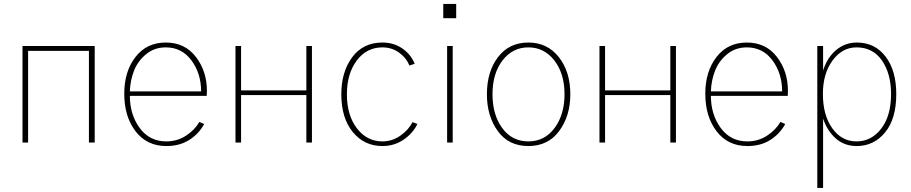

<svg xmlns="http://www.w3.org/2000/svg" viewBox="-20 -721 4607 971"><path d="M93.8 0V-488.3H459V0H429.7V-463.9H122.1V0Z M608.4 -247.1Q608.4 -359.4 665 -432.6Q721.7 -505.9 818.4 -505.9Q915 -505.9 970.7 -433.1Q1026.4 -360.4 1026.4 -261.7Q1026.4 -257.8 1025.9 -249.5Q1025.4 -241.2 1025.4 -236.3H636.7Q636.7 -141.6 686.5 -73.7Q736.3 -5.9 821.3 -5.9Q876 -5.9 920.4 -34.7Q964.8 -63.5 988.3 -104.5L1012.7 -93.8Q985.4 -43.9 937 -13.2Q888.7 17.6 821.3 17.6Q722.7 17.6 665.5 -57.1Q608.4 -131.8 608.4 -247.1ZM636.7 -258.8H997.1Q997.1 -349.6 948.2 -415.5Q899.4 -481.4 818.4 -481.4Q760.7 -481.4 718.8 -446.8Q676.8 -412.1 657.7 -363.3Q638.7 -314.5 636.7 -258.8Z M1170.9 0V-488.3H1199.2V-263.7H1529.3V-488.3H1557.6V0H1529.3V-240.2H1199.2V0Z M1706.1 -244.1Q1706.1 -357.4 1761.2 -431.6Q1816.4 -505.9 1914.1 -505.9Q1971.7 -505.9 2015.1 -475.6Q2058.6 -445.3 2077.1 -398.4L2050.8 -389.6Q2033.2 -430.7 1996.6 -456.1Q1960 -481.4 1914.1 -481.4Q1834 -481.4 1784.2 -415Q1734.4 -348.6 1734.4 -244.1Q1734.4 -137.7 1785.2 -71.8Q1835.9 -5.9 1914.1 -5.9Q1962.9 -5.9 2004.4 -34.7Q2045.9 -63.5 2066.4 -103.5L2090.8 -93.8Q2068.4 -46.9 2021 -14.6Q1973.6 17.6 1914.1 17.6Q1822.3 17.6 1764.2 -53.2Q1706.1 -124 1706.1 -244.1Z M2221.7 -628.9V-701.2H2287.1V-628.9ZM2241.2 0V-488.3H2269.5V0Z M2470.7 -244.1Q2470.7 -140.6 2520 -73.2Q2569.3 -5.9 2652.3 -5.9Q2734.4 -5.9 2784.7 -73.7Q2835 -141.6 2835 -244.1Q2835 -348.6 2783.7 -415Q2732.4 -481.4 2652.3 -481.4Q2572.3 -481.4 2521.5 -415.5Q2470.7 -349.6 2470.7 -244.1ZM2442.4 -244.1Q2442.4 -358.4 2498.5 -432.1Q2554.7 -505.9 2652.3 -505.9Q2748 -505.9 2806.2 -432.1Q2864.3 -358.4 2864.3 -244.1Q2864.3 -134.8 2808.1 -58.6Q2752 17.6 2652.3 17.6Q2551.8 17.6 2497.1 -58.6Q2442.4 -134.8 2442.4 -244.1Z M3011.7 0V-488.3H3040V-263.7H3370.1V-488.3H3398.4V0H3370.1V-240.2H3040V0Z M3546.9 -247.1Q3546.9 -359.4 3603.5 -432.6Q3660.2 -505.9 3756.8 -505.9Q3853.5 -505.9 3909.2 -433.1Q3964.8 -360.4 3964.8 -261.7Q3964.8 -257.8 3964.4 -249.5Q3963.9 -241.2 3963.9 -236.3H3575.2Q3575.2 -141.6 3625 -73.7Q3674.8 -5.9 3759.8 -5.9Q3814.5 -5.9 3858.9 -34.7Q3903.3 -63.5 3926.8 -104.5L3951.2 -93.8Q3923.8 -43.9 3875.5 -13.2Q3827.1 17.6 3759.8 17.6Q3661.1 17.6 3604 -57.1Q3546.9 -131.8 3546.9 -247.1ZM3575.2 -258.8H3935.5Q3935.5 -349.6 3886.7 -415.5Q3837.9 -481.4 3756.8 -481.4Q3699.2 -481.4 3657.2 -446.8Q3615.2 -412.1 3596.2 -363.3Q3577.1 -314.5 3575.2 -258.8Z M4141.6 -246.1Q4141.6 -138.7 4189 -72.3Q4236.3 -5.9 4311.5 -5.9Q4386.7 -5.9 4436.5 -70.3Q4486.3 -134.8 4486.3 -245.1Q4486.3 -348.6 4440.4 -415Q4394.5 -481.4 4311.5 -481.4Q4239.3 -481.4 4190.4 -415Q4141.6 -348.6 4141.6 -246.1ZM4113.3 229.5V-488.3H4142.6V-364.3Q4163.1 -429.7 4208.5 -467.8Q4253.9 -505.9 4313.5 -505.9Q4404.3 -505.9 4458.5 -435.1Q4512.7 -364.3 4512.7 -245.1Q4512.7 -120.1 4456.1 -51.3Q4399.4 17.6 4312.5 17.6Q4250 17.6 4206.5 -21Q4163.1 -59.6 4142.6 -121.1V229.5Z"/></svg>

Font: Gothic A1 Thin
Style: Regular
Weight: 250
Designer: HanYang I&C Co.,Ltd.
Foundry: HanYang I&C Co.,Ltd.
Version: Version 2.50